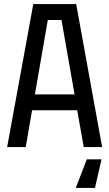

<svg xmlns="http://www.w3.org/2000/svg" viewBox="-20 -720 535 940"><path d="M15 0 143 -700H353L480 0H390L358 -180H137L106 0ZM151 -258H345L281 -622H214ZM477 60 445 200H351L405 60Z"/></svg>

Font: Tektur SemiCondensed
Style: Regular
Weight: 400
Width: 4
Designer: Adam Jagosz
Foundry: Adam Jagosz
Version: Version 1.005;gftools[0.9.30]